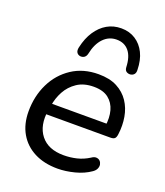

<svg xmlns="http://www.w3.org/2000/svg" viewBox="-139 -840 811 943"><g transform="rotate(20 267.0 -368.5)"><path d="M272 9Q202 9 150.5 -17.5Q99 -44 71 -92.5Q43 -141 43 -207Q43 -287 75 -352.5Q107 -418 166 -457Q225 -496 305 -496Q363 -496 402 -475.5Q441 -455 464 -420.5Q487 -386 494.5 -342.5Q502 -299 496 -253Q494 -235 487 -229Q480 -223 465 -223H114L122 -281H440L422 -267Q429 -313 419 -349.5Q409 -386 381 -408Q353 -430 304 -430Q252 -430 217 -406.5Q182 -383 162.5 -347Q143 -311 137 -270L132 -245Q119 -162 158 -112.5Q197 -63 278 -63Q313 -63 346 -71Q379 -79 409 -98Q423 -108 434.5 -107Q446 -106 453 -99Q460 -92 462 -81.5Q464 -71 459 -59.5Q454 -48 441 -39Q407 -15 360.5 -3Q314 9 272 9ZM189 -548Q176 -550 170 -560Q164 -570 168 -587Q179 -637 202.5 -672.5Q226 -708 259 -727Q292 -746 333 -746Q375 -746 407 -725.5Q439 -705 457 -668.5Q475 -632 476 -581Q477 -567 470.5 -558.5Q464 -550 451 -548Q439 -547 430 -553Q421 -559 420 -574Q418 -629 394.5 -657.5Q371 -686 330 -686Q290 -686 261.5 -656.5Q233 -627 222 -573Q219 -560 210.5 -553.5Q202 -547 189 -548Z"/></g></svg>

Font: Nunito Medium
Style: Italic
Weight: 500
Designer: Vernon Adams
Foundry: Vernon Adams
Version: Version 3.601